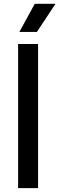

<svg xmlns="http://www.w3.org/2000/svg" viewBox="-20 -966 305 986"><path d="M73 0V-740H175.5V0ZM79.5 -802 158.5 -946.5H265L169.5 -802Z"/></svg>

Font: Encode Sans Semi Condensed Medium
Style: Regular
Weight: 500
Width: 4
Designer: Multiple Designers
Foundry: Impallari Type
Version: Version 2.000